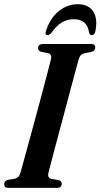

<svg xmlns="http://www.w3.org/2000/svg" viewBox="-26 -914 488 934"><path d="M209.5 -73Q203.5 -49.5 223 -44L259.5 -38Q274.5 -32.5 274.5 -21Q274.5 0 250.5 0H15Q-5.5 0 -5.5 -17.5Q-5.5 -33.5 12 -39L45.5 -44.5Q56.5 -47.5 63.2 -54.2Q70 -61 74 -75.5Q80 -96.5 91.5 -138.8Q103 -181 118 -235.8Q133 -290.5 149 -349.8Q165 -409 179.8 -464.2Q194.5 -519.5 205.8 -562.8Q217 -606 222.5 -628.5Q227 -650 207.5 -655.5L174 -662Q159 -667.5 159 -679.5Q159.5 -700 183.5 -700H417.5Q429 -700 433.2 -695.2Q437.5 -690.5 437.5 -683Q437.5 -667 419 -661.5L382.5 -654.5Q372.5 -651.5 366.8 -645.2Q361 -639 356.5 -625Q350.5 -603 338.8 -559.5Q327 -516 312.2 -460.5Q297.5 -405 281.8 -345.8Q266 -286.5 251.2 -231.8Q236.5 -177 225.5 -135Q214.5 -93 209.5 -73ZM333 -820.5Q300 -820.5 274 -804.5Q248 -788.5 224.5 -755Q214 -743 205.5 -743Q190.5 -743 198 -764.5Q218 -826 259.8 -859.8Q301.5 -893.5 352.5 -893.5Q403 -893.5 426.5 -859.5Q450 -825.5 438.5 -764Q435 -743 419.5 -743Q411 -743 407.5 -755Q402 -789.5 383.5 -805Q365 -820.5 333 -820.5Z"/></svg>

Font: Fraunces 144pt Soft SemiBold
Style: Italic
Weight: 600
Italic angle: -16°
Version: Version 1.000;[b76b70a41]